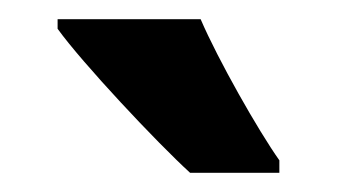

<svg xmlns="http://www.w3.org/2000/svg" viewBox="-20 -786 351 200"><path d="M189 -766H40V-756C66 -720 143 -638 178 -606H271V-619C249 -650 207 -724 189 -766Z"/></svg>

Font: Noto Sans Myanmar UI ExtraCondensed
Style: Bold
Weight: 700
Width: 2
Designer: Monotype Design Team
Foundry: Monotype Imaging Inc.
Version: Version 2.103